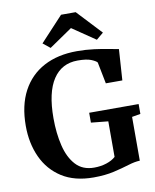

<svg xmlns="http://www.w3.org/2000/svg" viewBox="-104 -1062 931 1151"><g transform="rotate(-10 361.5 -487.0)"><path d="M371.5 11Q256.5 11 179.2 -38.2Q102 -87.5 63 -172.5Q24 -257.5 24 -363.5Q24 -488 70.2 -574.8Q116.5 -661.5 201.5 -706.8Q286.5 -752 403 -752Q458.5 -752 507.8 -745.5Q557 -739 594.8 -731.5Q632.5 -724 654 -720.5L641.5 -532H541L515 -663.5Q507 -673.5 479.2 -684.8Q451.5 -696 397.5 -696Q300.5 -696 248 -616.5Q195.5 -537 195.5 -380Q195.5 -288.5 213.8 -212.8Q232 -137 273.5 -91.8Q315 -46.5 385 -46.5Q426 -46.5 460.8 -58Q495.5 -69.5 516 -88.5V-305L412 -315.5V-375.5H713V-315.5L661 -306.5V-40Q630 -39 589.8 -26.5Q549.5 -14 495.8 -1.5Q442 11 371.5 11ZM348 -983.5H437L576.5 -834.5L533.5 -798.5L392.5 -894.5L252 -798.5L208.5 -833.5Z"/></g></svg>

Font: Merriweather Text Regular
Style: Bold
Weight: 700
Designer: Eben Sorkin
Foundry: Eben Sorkin
Version: Version 2.100; ttfautohint (v1.7.19-72a1) -l 8 -r 50 -G 200 